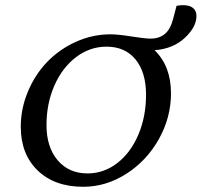

<svg xmlns="http://www.w3.org/2000/svg" viewBox="-20 -715 781 744"><path d="M664.1 -692.4Q698.7 -699.2 720 -689Q741.2 -678.7 741.2 -652.3Q741.2 -610.4 696 -568.1Q650.9 -525.9 579.1 -520.5Q642.6 -458.5 642.6 -353.5Q642.6 -259.8 595.5 -175.8Q548.3 -91.8 469.5 -41.5Q390.6 8.8 302.7 8.8Q191.4 8.8 126 -54.4Q60.5 -117.7 60.5 -223.6Q60.5 -294.4 88.4 -360.6Q116.2 -426.8 163.1 -475.3Q210 -523.9 274.2 -553Q338.4 -582 408.2 -582Q437.5 -582 489.3 -573.7Q541 -565.4 563.5 -565.4Q597.2 -565.4 618.9 -583.5Q640.6 -601.6 651.4 -643.6ZM319.3 -43Q382.3 -43 434.3 -83Q486.3 -123 516.1 -193.1Q545.9 -263.2 545.9 -347.7Q545.9 -434.6 505.4 -484.4Q464.8 -534.2 392.6 -534.2Q328.6 -534.2 275.1 -493.9Q221.7 -453.6 190.9 -383.8Q160.2 -314 160.2 -230.5Q160.2 -145 203.4 -94Q246.6 -43 319.3 -43Z"/></svg>

Font: Crimson Pro
Style: Italic
Weight: 400
Italic angle: -12°
Designer: Jacques Le Bailly
Foundry: Baron von Fonthausen
Version: Version 1.003